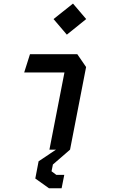

<svg xmlns="http://www.w3.org/2000/svg" viewBox="-20 -816 660 1047"><path d="M249.5 0H285.5L190.5 63.5L172.5 157.5L247 210.5H316L330.5 137.5H287L261 118L268.5 81L362 0L449.5 -450.5L401.5 -520.5H143.5L112 -421H331.5ZM272 -712 344.5 -627 450 -712 378 -796.5Z"/></svg>

Font: Monaspace Krypton Medium
Style: Italic
Weight: 500
Italic angle: -11°
Designer: Riley Cran & the Lettermatic Team
Foundry: Lettermatic
Version: Version 1.101 (Monaspace Krypton)